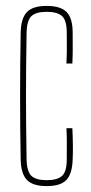

<svg xmlns="http://www.w3.org/2000/svg" viewBox="-20 -625 308 650"><path d="M205 -410Q206 -431 206.2 -449Q206.5 -467 206.2 -483Q206 -499 206 -514Q206 -556 190 -570.5Q174 -585 138 -585Q102 -585 86.5 -570.5Q71 -556 70 -514Q69 -450.5 68.5 -399Q68 -347.5 68 -299.5Q68 -251.5 68.5 -200Q69 -148.5 70 -85Q71 -44 86.5 -29.5Q102 -15 138 -15Q174 -15 190 -29.5Q206 -44 206 -85Q206 -108.5 206.2 -134Q206.5 -159.5 205 -191H225Q226.5 -159 226.8 -133Q227 -107 226 -85Q224.5 -37 205 -16Q185.5 5 138 5Q91 5 71 -16Q51 -37 50 -85Q49 -138.5 48.5 -192.2Q48 -246 48 -299.5Q48 -353 48.5 -406.8Q49 -460.5 50 -514Q51 -563 71 -584Q91 -605 138 -605Q185.5 -605 205.8 -584Q226 -563 226 -514Q226 -493 226.2 -467.8Q226.5 -442.5 225 -410Z"/></svg>

Font: Big Shoulders Thin
Style: Regular
Weight: 100
Designer: Patric King
Foundry: XO Type Co
Version: Version 2.002